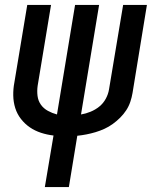

<svg xmlns="http://www.w3.org/2000/svg" viewBox="-20 -550 640 775"><path d="M161 205 196 -3Q170 -6 145.5 -14Q121 -22 100.5 -36Q80 -50 64.5 -70Q49 -90 41.5 -114Q34 -138 33.5 -164.5Q33 -191 38 -217L90 -530H186L132 -204Q129 -183 131.5 -163Q134 -143 145 -127.5Q156 -112 173.5 -102.5Q191 -93 210 -88L283 -530H380L307 -88Q326 -91 345.5 -99Q365 -107 381 -120Q397 -133 407 -151.5Q417 -170 420 -189L477 -530H573L515 -175Q512 -157 506 -139Q500 -121 489.5 -105Q479 -89 465 -75Q451 -61 435 -49.5Q419 -38 401.5 -30Q384 -22 365.5 -16.5Q347 -11 329 -7.5Q311 -4 292 -2L258 205Z"/></svg>

Font: Iosevka Curly MdExObl
Style: Regular
Weight: 500
Width: 7
Italic angle: -9°
Monospace: yes
Designer: Belleve Invis
Foundry: Belleve Invis
Version: Version 11.1.0; ttfautohint (v1.8.3)